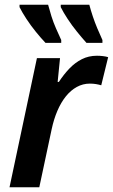

<svg xmlns="http://www.w3.org/2000/svg" viewBox="-20 -786 474 806"><path d="M20 0 135 -542H232L222 -442H227Q248 -474 271.5 -498.5Q295 -523 323.5 -537.5Q352 -552 387 -552Q399 -552 412 -550.5Q425 -549 434 -546L405 -428Q395 -431 383 -433Q371 -435 357 -435Q328 -435 302.5 -421Q277 -407 256.5 -381.5Q236 -356 221 -321Q206 -286 197 -244L145 0ZM343 -606Q325 -626 303.5 -652.5Q282 -679 264 -706.5Q246 -734 235 -756V-766H355Q361 -743 369.5 -717.5Q378 -692 388.5 -667Q399 -642 410 -618V-606ZM171 -606Q152 -626 130.5 -652.5Q109 -679 91 -706.5Q73 -734 62 -756V-766H182Q188 -743 196 -717.5Q204 -692 215 -667Q226 -642 237 -618V-606Z"/></svg>

Font: Noto Sans Display SemiBold
Style: Italic
Weight: 600
Italic angle: -12°
Designer: Monotype Design Team
Foundry: Monotype Imaging Inc.
Version: Version 2.003